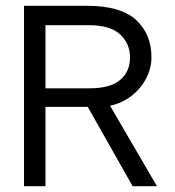

<svg xmlns="http://www.w3.org/2000/svg" viewBox="-20 -643 603 663"><path d="M63 0V-623H280Q397 -623 450 -574Q503 -525 503 -445Q503 -408 485 -373Q467 -338 435 -312.5Q403 -287 360 -278L522 0H438L283 -274H137V0ZM137 -338H288Q361 -338 395 -367Q429 -396 429 -445Q429 -492 395 -524Q361 -556 287 -556H137Z"/></svg>

Font: Inconsolata SemiExpanded Thin
Style: Regular
Weight: 100
Width: 6
Monospace: yes
Designer: Raph Levien, Cyreal, Brenton Simpson
Foundry: Raph Levien, Cyreal, Google
Version: Version 3.100; ttfautohint (v1.8.4.7-5d5b)